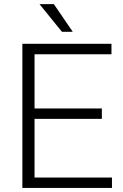

<svg xmlns="http://www.w3.org/2000/svg" viewBox="-20 -927 609 947"><path d="M150.4 -51.3V-340.8H482.4V-392.1H150.4V-659.2H529.8V-710.9H90.3V0H532.2V-51.3ZM174.8 -906.7 285.6 -770H338.9L245.6 -906.7Z"/></svg>

Font: Vazirmatn ExtraLight
Style: Regular
Weight: 200
Designer: Saber Rastikerdar
Foundry: Saber Rastikerdar
Version: Version 33.003